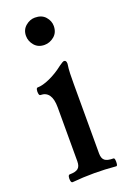

<svg xmlns="http://www.w3.org/2000/svg" viewBox="-125 -666 478 715"><g transform="rotate(-20 113.5 -308.0)"><path d="M111 -512Q86 -512 71.5 -529Q57 -546 57 -567Q57 -591 74 -605.5Q91 -620 111 -620Q138 -620 152.5 -603.5Q167 -587 167 -567Q167 -541 149.5 -526.5Q132 -512 111 -512ZM34 4Q29 4 27.5 -4Q26 -12 27.5 -19.5Q29 -27 34 -27Q57 -27 67 -35Q77 -43 77 -63V-277Q77 -342 32 -342Q28 -342 26.5 -349.5Q25 -357 26.5 -364.5Q28 -372 32 -372Q52 -372 81 -385Q110 -398 138 -420Q153 -431 158 -431Q167 -431 167 -417Q164 -398 163.5 -378.5Q163 -359 163 -339V-63Q163 -43 173 -35Q183 -27 207 -27Q211 -27 212 -19.5Q213 -12 212 -4Q211 4 207 4Q185 2 163.5 1Q142 0 121 0Q99 0 77 1Q55 2 34 4Z"/></g></svg>

Font: Junicode Two Beta Condensed Medium
Style: Regular
Weight: 500
Width: 3
Designer: Peter S. Baker
Foundry: Briery Creek Software
Version: Version 1.053; ttfautohint (v1.8.4)